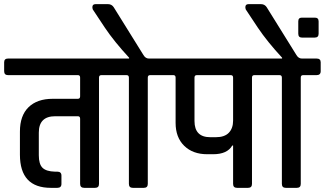

<svg xmlns="http://www.w3.org/2000/svg" viewBox="-44 -905 1565 925"><path d="M143 -266V-157Q143 -114 161 -96.5Q179 -79 221 -78H232Q252 -78 252 -59V-19Q252 0 232 0H201Q52 0 52 -160V-271Q52 -348 93.5 -388.5Q135 -429 210 -429H331Q342 -429 342 -441V-531Q342 -542 333 -543H-5Q-24 -543 -24 -562V-605Q-24 -623 -5 -623H510Q529 -623 529 -605V-562Q529 -543 510 -543H444Q433 -543 433 -531V-19Q433 0 414 0H362Q342 0 342 -19V-333Q342 -345 331 -345H222Q143 -345 143 -266Z M673 -623H744Q764 -623 764 -605V-562Q764 -543 744 -543H679Q668 -543 668 -531V-19Q668 0 649 0H596Q577 0 577 -19V-531Q577 -543 566 -543H501Q481 -543 481 -562V-605Q481 -623 501 -623H578V-627Q506 -705 461 -772L406 -855Q401 -861 401 -870Q401 -885 416 -885H477Q494 -885 504 -870L647 -640Q657 -623 673 -623Z M969 -244H996Q1038 -244 1058.5 -265.5Q1079 -287 1079 -324V-531Q1079 -543 1068 -543H904Q893 -543 893 -531V-322Q893 -244 969 -244ZM735 -623H1247Q1266 -623 1266 -605V-562Q1266 -543 1247 -543H1181Q1170 -543 1170 -531V-19Q1170 0 1151 0H1098Q1079 0 1079 -19V-204H1075Q1051 -162 983 -162H954Q885 -162 843.5 -202.5Q802 -243 802 -313V-531Q802 -542 793 -543H735Q716 -543 716 -563V-605Q716 -623 735 -623Z M1410 -623H1481Q1501 -623 1501 -605V-562Q1501 -543 1481 -543H1416Q1405 -543 1405 -531V-19Q1405 0 1386 0H1333Q1314 0 1314 -19V-531Q1314 -543 1303 -543H1238Q1218 -543 1218 -562V-605Q1218 -623 1238 -623H1315V-627Q1243 -705 1198 -772L1143 -855Q1138 -861 1138 -870Q1138 -885 1153 -885H1214Q1231 -885 1241 -870L1384 -640Q1394 -623 1410 -623ZM1473 -724H1410Q1393 -724 1393 -743V-802Q1393 -820 1410 -820H1473Q1491 -820 1491 -802V-743Q1491 -724 1473 -724Z"/></svg>

Font: Rajdhani Semibold
Style: Regular
Weight: 600
Designer: Satya Rajpurohit, Jyotish Sonowal
Foundry: Indian Type Foundry
Version: Version 1.200;PS 1.0;hotconv 1.0.78;makeotf.lib2.5.61930; tt